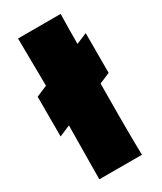

<svg xmlns="http://www.w3.org/2000/svg" viewBox="-197 -851 775 921"><g transform="rotate(-30 191.0 -390.0)"><path d="M362 -420 303 -395Q302 -336 302 -213Q302 -66 304 0H68L71 -297L10 -271V-491L71 -517L68 -780H304Q302 -678 302 -615L362 -640Z"/></g></svg>

Font: Mantou Sans
Style: Regular
Weight: 400
Designer: Mant0u / artakana
Foundry: Mant0u / artakana
Version: Version 1.001;October 22, 2023;FontCreator 14.0.0.2901 64-bi